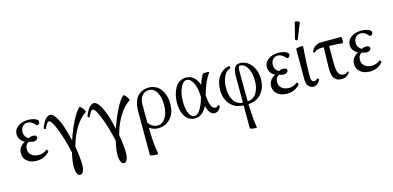

<svg xmlns="http://www.w3.org/2000/svg" viewBox="-83 -1211 4101 2002"><g transform="rotate(-15 1968.0 -210.5)"><path d="M185.1 11.2Q120.6 11.2 81.3 -21.2Q42 -53.7 42 -106Q42 -174.8 113.8 -213.9Q83.5 -228.5 66.7 -253.9Q49.8 -279.3 49.8 -309.1Q49.8 -359.9 93 -392.3Q136.2 -424.8 205.1 -424.8Q239.3 -424.8 267.1 -416Q294.9 -407.2 305.2 -394Q311 -388.2 311 -376Q311 -362.8 302.5 -355Q293.9 -347.2 285.2 -347.2Q276.9 -347.2 271 -353Q235.4 -398.9 190.9 -398.9Q157.7 -398.9 137 -375.5Q116.2 -352.1 116.2 -314.9Q116.2 -288.6 129.6 -268.1Q143.1 -247.6 164.1 -238.8Q184.1 -251 208 -251Q250 -251 250 -225.1Q250 -211.4 236.6 -201.2Q223.1 -190.9 201.2 -190.9Q182.6 -190.9 151.9 -202.1Q112.8 -182.1 112.8 -132.8Q112.8 -91.8 142.3 -66.9Q171.9 -42 221.2 -42Q267.6 -42 308.1 -74.2Q311 -76.7 315.9 -71.5Q320.8 -66.4 322.8 -59.8Q324.7 -53.2 321.8 -48.8Q267.6 11.2 185.1 11.2Z M583 270Q562 270 550 242.2Q538.1 214.4 538.1 173.8Q538.1 112.8 559.1 22Q525.9 -130.4 481.7 -242.2Q437.5 -354 409.7 -354Q389.6 -354 360.8 -288.1Q358.9 -283.2 348.9 -287.4Q338.9 -291.5 339.8 -296.9Q360.4 -355 386.2 -385.5Q412.1 -416 439 -416Q468.3 -416 498 -369.1Q527.8 -322.3 551 -253.2Q574.2 -184.1 592.8 -98.1Q628.9 -206.1 674.1 -294.7Q719.2 -383.3 756.8 -415Q762.2 -419.4 777.3 -403.8Q792.5 -388.2 803 -369.4Q813.5 -350.6 806.6 -347.2Q740.7 -305.2 688.7 -219.2Q636.7 -133.3 608.9 -25.9Q629.9 93.8 629.9 173.8Q629.9 214.8 617.4 242.4Q605 270 583 270Z M1055.7 270Q1034.7 270 1022.7 242.2Q1010.7 214.4 1010.7 173.8Q1010.7 112.8 1031.7 22Q998.5 -130.4 954.3 -242.2Q910.2 -354 882.3 -354Q862.3 -354 833.5 -288.1Q831.5 -283.2 821.5 -287.4Q811.5 -291.5 812.5 -296.9Q833 -355 858.9 -385.5Q884.8 -416 911.6 -416Q940.9 -416 970.7 -369.1Q1000.5 -322.3 1023.7 -253.2Q1046.9 -184.1 1065.4 -98.1Q1101.6 -206.1 1146.7 -294.7Q1191.9 -383.3 1229.5 -415Q1234.9 -419.4 1250 -403.8Q1265.1 -388.2 1275.6 -369.4Q1286.1 -350.6 1279.3 -347.2Q1213.4 -305.2 1161.4 -219.2Q1109.4 -133.3 1081.5 -25.9Q1102.5 93.8 1102.5 173.8Q1102.5 214.8 1090.1 242.4Q1077.6 270 1055.7 270Z M1425.3 268.1Q1422.9 272.5 1403.3 272.5Q1383.8 272.5 1360.4 268.3Q1336.9 264.2 1336.9 259.8V-213.9Q1336.9 -269.5 1350.3 -311.3Q1363.8 -353 1387.7 -377.2Q1411.6 -401.4 1440.9 -413.1Q1470.2 -424.8 1505.4 -424.8Q1547.4 -424.8 1581.5 -407Q1615.7 -389.2 1637 -358.6Q1658.2 -328.1 1669.7 -289.3Q1681.2 -250.5 1681.2 -207Q1681.2 -105.5 1628.4 -47.1Q1575.7 11.2 1495.1 11.2Q1441.9 11.2 1399.9 -20Q1402.8 95.7 1408.7 156.5Q1414.6 217.3 1425.3 268.1ZM1397.9 -267.1Q1397.9 -129.4 1398.9 -75.2Q1439 -18.1 1497.1 -18.1Q1547.4 -18.1 1581.3 -70.6Q1615.2 -123 1615.2 -207Q1615.2 -291 1585.7 -345Q1556.2 -398.9 1499 -398.9Q1455.6 -398.9 1426.8 -364.5Q1397.9 -330.1 1397.9 -267.1Z M1892.1 11.2Q1826.7 11.2 1788.3 -44.7Q1750 -100.6 1750 -190.9Q1750 -236.3 1760 -277.6Q1770 -318.8 1788.8 -352.1Q1807.6 -385.3 1838.1 -405Q1868.7 -424.8 1907.2 -424.8Q1959 -424.8 1992.2 -393.1Q2025.4 -361.3 2042 -310.1Q2060.5 -366.2 2088.9 -416Q2093.8 -423.3 2131.8 -422.4Q2160.6 -421.4 2158.2 -416Q2129.4 -376 2106.9 -326.7Q2084.5 -277.3 2060.1 -193.8Q2064.5 -115.2 2082 -78.6Q2099.6 -42 2126 -42Q2145.5 -42 2155.8 -59.1Q2157.7 -62 2162.4 -59.1Q2167 -56.2 2170.2 -51Q2173.3 -45.9 2171.9 -43Q2150.4 11.2 2103 11.2Q2076.2 11.2 2055.7 -14.4Q2035.2 -40 2022.9 -87.9Q1974.6 11.2 1892.1 11.2ZM1814 -186Q1814 -104.5 1836.7 -59.3Q1859.4 -14.2 1892.1 -14.2Q1926.8 -14.2 1957 -62.3Q1987.3 -110.4 2007.8 -188Q2007.8 -191.4 2007.3 -199Q2006.8 -206.5 2006.8 -210Q2005.9 -257.8 1993.7 -300.5Q1981.4 -343.3 1959.2 -371.1Q1937 -398.9 1910.2 -398.9Q1869.6 -398.9 1841.8 -338.1Q1814 -277.3 1814 -186Z M2489.7 268.1Q2487.8 272.5 2471.4 272.2Q2455.1 272 2435.3 267.6Q2415.5 263.2 2415.5 258.8V11.2Q2322.8 8.3 2271.2 -51.8Q2219.7 -111.8 2219.7 -207Q2219.7 -295.4 2263.2 -355.5Q2306.6 -415.5 2376 -423.8Q2379.9 -424.3 2381.3 -418Q2382.8 -411.6 2380.9 -404.5Q2378.9 -397.5 2375 -396Q2335 -386.2 2309.8 -334.5Q2284.7 -282.7 2284.7 -208Q2284.7 -126 2317.9 -74.2Q2351.1 -22.5 2415.5 -18.1V-313Q2415.5 -331.5 2418 -347.9Q2420.4 -364.3 2427.2 -383.3Q2434.1 -402.3 2449.5 -413.6Q2464.8 -424.8 2486.8 -424.8Q2562 -424.8 2611.3 -363Q2660.6 -301.3 2660.6 -207Q2659.7 -112.3 2608.4 -52Q2557.1 8.3 2467.8 11.2Q2473.1 180.7 2489.7 268.1ZM2464.8 -334Q2464.8 -176.3 2466.8 -18.1Q2529.3 -21.5 2562.5 -73.7Q2595.7 -126 2595.7 -208Q2595.7 -290.5 2565.4 -344.7Q2535.2 -398.9 2488.8 -398.9Q2473.6 -398.9 2469.2 -386.5Q2464.8 -374 2464.8 -334Z M2886.7 11.2Q2822.3 11.2 2783 -21.2Q2743.7 -53.7 2743.7 -106Q2743.7 -174.8 2815.4 -213.9Q2785.2 -228.5 2768.3 -253.9Q2751.5 -279.3 2751.5 -309.1Q2751.5 -359.9 2794.7 -392.3Q2837.9 -424.8 2906.7 -424.8Q2940.9 -424.8 2968.8 -416Q2996.6 -407.2 3006.8 -394Q3012.7 -388.2 3012.7 -376Q3012.7 -362.8 3004.2 -355Q2995.6 -347.2 2986.8 -347.2Q2978.5 -347.2 2972.7 -353Q2937 -398.9 2892.6 -398.9Q2859.4 -398.9 2838.6 -375.5Q2817.9 -352.1 2817.9 -314.9Q2817.9 -288.6 2831.3 -268.1Q2844.7 -247.6 2865.7 -238.8Q2885.7 -251 2909.7 -251Q2951.7 -251 2951.7 -225.1Q2951.7 -211.4 2938.2 -201.2Q2924.8 -190.9 2902.8 -190.9Q2884.3 -190.9 2853.5 -202.1Q2814.5 -182.1 2814.5 -132.8Q2814.5 -91.8 2844 -66.9Q2873.5 -42 2922.9 -42Q2969.2 -42 3009.8 -74.2Q3012.7 -76.7 3017.6 -71.5Q3022.5 -66.4 3024.4 -59.8Q3026.4 -53.2 3023.4 -48.8Q2969.2 11.2 2886.7 11.2Z M3141.6 -514.2Q3137.7 -503.4 3129.2 -501.5Q3120.6 -499.5 3115 -506.1Q3109.4 -512.7 3112.3 -522.9L3154.3 -688Q3155.3 -692.4 3161.4 -693.6Q3167.5 -694.8 3175 -692.9Q3182.6 -690.9 3189.9 -688Q3197.3 -685.1 3201.7 -680.4Q3206.1 -675.8 3204.6 -671.9ZM3171.4 11.2Q3139.6 11.2 3118.2 -12.9Q3096.7 -37.1 3096.7 -86.9V-415Q3096.7 -419.4 3116.5 -423.6Q3136.2 -427.7 3153.3 -428.2Q3170.4 -428.7 3173.3 -424.8Q3159.7 -244.1 3159.7 -97.2Q3159.7 -42 3193.4 -42Q3209.5 -42 3226.6 -59.1Q3231 -63.5 3238.5 -55.9Q3246.1 -48.3 3244.6 -43Q3230.5 -16.6 3214.1 -2.7Q3197.8 11.2 3171.4 11.2Z M3474.1 11.2Q3422.4 11.2 3397.9 -22.2Q3373.5 -55.7 3373.5 -127Q3373.5 -203.6 3379.4 -357.9H3349.1Q3304.2 -357.9 3276.4 -332Q3272 -326.7 3264.6 -332.8Q3257.3 -338.9 3260.3 -345.2Q3293.5 -415 3369.1 -415H3581.5Q3585.4 -415 3587.4 -398.2Q3589.4 -381.3 3587.4 -364.5Q3585.4 -347.7 3581.5 -348.1Q3486.3 -356 3436.5 -356.9V-158.2Q3436.5 -92.8 3453.9 -61.3Q3471.2 -29.8 3508.3 -29.8Q3530.3 -29.8 3555.2 -47.9Q3559.1 -51.3 3562.7 -45.9Q3566.4 -40.5 3564.5 -38.1Q3545.9 -11.7 3524.9 -0.2Q3503.9 11.2 3474.1 11.2Z M3781.2 11.2Q3716.8 11.2 3677.5 -21.2Q3638.2 -53.7 3638.2 -106Q3638.2 -174.8 3710 -213.9Q3679.7 -228.5 3662.8 -253.9Q3646 -279.3 3646 -309.1Q3646 -359.9 3689.2 -392.3Q3732.4 -424.8 3801.3 -424.8Q3835.4 -424.8 3863.3 -416Q3891.1 -407.2 3901.4 -394Q3907.2 -388.2 3907.2 -376Q3907.2 -362.8 3898.7 -355Q3890.1 -347.2 3881.3 -347.2Q3873 -347.2 3867.2 -353Q3831.5 -398.9 3787.1 -398.9Q3753.9 -398.9 3733.2 -375.5Q3712.4 -352.1 3712.4 -314.9Q3712.4 -288.6 3725.8 -268.1Q3739.3 -247.6 3760.3 -238.8Q3780.3 -251 3804.2 -251Q3846.2 -251 3846.2 -225.1Q3846.2 -211.4 3832.8 -201.2Q3819.3 -190.9 3797.4 -190.9Q3778.8 -190.9 3748 -202.1Q3709 -182.1 3709 -132.8Q3709 -91.8 3738.5 -66.9Q3768.1 -42 3817.4 -42Q3863.8 -42 3904.3 -74.2Q3907.2 -76.7 3912.1 -71.5Q3917 -66.4 3918.9 -59.8Q3920.9 -53.2 3918 -48.8Q3863.8 11.2 3781.2 11.2Z"/></g></svg>

Font: Junicode SmCond Light
Style: Regular
Weight: 300
Width: 4
Designer: Peter S. Baker
Version: Version 2.206